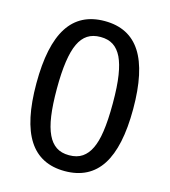

<svg xmlns="http://www.w3.org/2000/svg" viewBox="-112 -832 826 935"><g transform="rotate(15 301.0 -364.0)"><path d="M300.3 14.2Q177.7 14.2 117.4 -78.9Q57.1 -171.9 57.1 -363.3Q57.1 -554.7 117.4 -648.4Q177.7 -742.2 300.8 -742.2Q424.3 -742.2 484.6 -648.4Q544.9 -554.7 544.9 -363.8Q544.9 -173.3 484.4 -79.6Q423.8 14.2 300.3 14.2ZM300.8 -65.9Q341.3 -65.9 367.4 -84Q393.6 -102.1 409.2 -135.3Q417 -151.4 423.1 -172.6Q429.2 -193.8 433.3 -221.9Q437.5 -250 439.7 -285.4Q441.9 -320.8 441.9 -364.7Q441.9 -408.7 439.7 -443.6Q437.5 -478.5 433.1 -506.3Q428.7 -534.2 422.6 -555.4Q416.5 -576.7 408.7 -593.3Q391.6 -628.4 365.5 -645.3Q339.4 -662.1 301.3 -662.1Q262.7 -662.1 236.3 -645Q210 -627.9 193.4 -592.8Q160.2 -522.9 160.2 -363.8Q160.2 -283.2 168.2 -227.1Q176.3 -170.9 193.4 -135.3Q209.5 -101.1 235.6 -83.5Q261.7 -65.9 300.8 -65.9Z"/></g></svg>

Font: Hack
Style: Regular
Weight: 400
Monospace: yes
Designer: Christopher Simpkins
Foundry: Christopher Simpkins
Version: Version 2.019; ttfautohint (v1.4.1) -l 4 -r 80 -G 350 -x 0 -